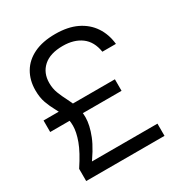

<svg xmlns="http://www.w3.org/2000/svg" viewBox="-170 -855 929 981"><g transform="rotate(-30 294.0 -365.0)"><path d="M56 0V-72Q103 -143 121 -192.5Q139 -242 139 -279Q139 -315 127.5 -343Q116 -371 101 -398Q86 -425 74.5 -456.5Q63 -488 63 -531Q63 -590 89.5 -635Q116 -680 167.5 -705Q219 -730 294 -730Q368 -730 420 -705Q472 -680 502 -635Q532 -590 538 -531H458Q448 -595 405.5 -626.5Q363 -658 297 -658Q222 -658 182.5 -622.5Q143 -587 143 -528Q143 -495 154 -466.5Q165 -438 179.5 -410.5Q194 -383 205 -352.5Q216 -322 216 -284Q216 -239 192.5 -179.5Q169 -120 106 -37L105 -72H518V0ZM22 -309V-377H443V-309Z"/></g></svg>

Font: Instrument Sans
Style: Regular
Weight: 400
Designer: Rodrigo Fuenzalida
Foundry: fragTYPE
Version: Version 1.000;gftools[0.9.28]